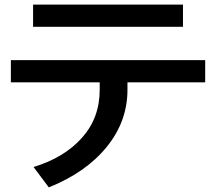

<svg xmlns="http://www.w3.org/2000/svg" viewBox="-20 -765 934 830"><path d="M191 45 125 -43Q257 -83 334 -169Q411 -255 411 -377V-409H27V-505H867V-409H531V-377Q531 -240 441 -129.5Q351 -19 191 45ZM123 -745H771V-649H123Z"/></svg>

Font: 카카오 큰글씨 ExtraBold
Style: Regular
Weight: 800
Designer: Park Young-rak; Lee Sang-min; Kim Jung-jin; Min Bon; Park Min-gyu;
Foundry: Kakao Corporation
Version: Version 2.003